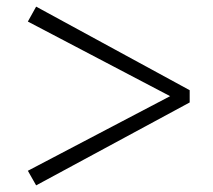

<svg xmlns="http://www.w3.org/2000/svg" viewBox="-20 -655 643 579"><path d="M552 -383 89 -635 64 -590 493 -365 64 -140 89 -96 552 -346Z"/></svg>

Font: Noto Serif CJK HK
Style: Bold
Weight: 700
Designer: Ryoko NISHIZUKA 西塚涼子 (kana & ideographs); Frank Grießhammer (Latin, Greek & Cyrillic); Wenlong ZHANG 张文龙 (bopomofo); San
Foundry: Adobe
Version: Version 2.001;hotconv 1.1.0;makeotfexe 2.6.0